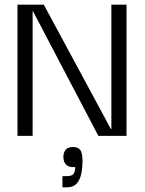

<svg xmlns="http://www.w3.org/2000/svg" viewBox="-20 -583 621 824"><path d="M458 -563H523V0H402L122 -534H120V0H55V-563H168L456 -29H458ZM248 221V173H265Q290 173 296.5 162Q303 151 303 134Q276 136 264 124Q252 112 252 90Q252 73 261 60.5Q270 48 294 48Q315 48 324.5 60.5Q334 73 334 106Q334 140 328 166Q322 192 307.5 206.5Q293 221 267 221Z"/></svg>

Font: Darker Grotesque Light Medium
Style: Regular
Weight: 500
Version: Version 1.000;gftools[0.9.28]